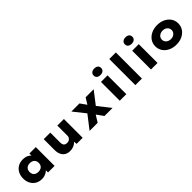

<svg xmlns="http://www.w3.org/2000/svg" viewBox="343 -2330 3852 3852"><g transform="rotate(-45 2269.0 -404.0)"><path d="M326 9Q248 9 189 -26Q130 -61 97 -123.5Q64 -186 64 -267Q64 -349 97 -411Q130 -473 189.5 -508.5Q249 -544 328 -544Q372 -544 409.5 -533.5Q447 -523 474.5 -503.5Q502 -484 520.5 -461.5Q539 -439 548 -414L508 -412V-533H690V0H504V-138L543 -130Q536 -103 517.5 -78Q499 -53 470 -33.5Q441 -14 405 -2.5Q369 9 326 9ZM378 -144Q418 -144 447.5 -158.5Q477 -173 493 -201Q509 -229 509 -267Q509 -305 493 -333Q477 -361 447.5 -376Q418 -391 378 -391Q337 -391 308 -376Q279 -361 263.5 -333Q248 -305 248 -267Q248 -229 263.5 -201Q279 -173 308 -158.5Q337 -144 378 -144Z M1123 11Q1058 11 1011.5 -17Q965 -45 940 -98.5Q915 -152 915 -228V-533H1101V-251Q1101 -216 1111 -193Q1121 -170 1142 -158.5Q1163 -147 1194 -147Q1216 -147 1235.5 -153.5Q1255 -160 1269.5 -173.5Q1284 -187 1292.5 -204.5Q1301 -222 1301 -244V-533H1487V0H1315L1305 -108L1340 -120Q1329 -86 1298 -55.5Q1267 -25 1222.5 -7Q1178 11 1123 11Z M2106 0 1980 -175 1928 -245 1699 -533H1929L2039 -378L2095 -304L2335 0ZM1683 0 1924 -311 2036 -199 1912 0ZM2091 -221 1980 -334 2104 -533H2332Z M2539 0V-533H2725V0ZM2632 -638Q2582 -638 2553.5 -661.5Q2525 -685 2525 -728Q2525 -768 2554 -793.5Q2583 -819 2632 -819Q2683 -819 2711.5 -795.5Q2740 -772 2740 -728Q2740 -688 2711 -663Q2682 -638 2632 -638Z M2982 0V-740H3168V0Z M3425 0V-533H3611V0ZM3518 -638Q3468 -638 3439.5 -661.5Q3411 -685 3411 -728Q3411 -768 3440 -793.5Q3469 -819 3518 -819Q3569 -819 3597.5 -795.5Q3626 -772 3626 -728Q3626 -688 3597 -663Q3568 -638 3518 -638Z M4141 10Q4046 10 3972.5 -26Q3899 -62 3856.5 -124Q3814 -186 3814 -267Q3814 -348 3856.5 -410Q3899 -472 3972.5 -508Q4046 -544 4141 -544Q4237 -544 4310 -508Q4383 -472 4425 -410Q4467 -348 4467 -267Q4467 -186 4425 -124Q4383 -62 4310 -26Q4237 10 4141 10ZM4141 -147Q4180 -147 4211 -162.5Q4242 -178 4260.5 -205.5Q4279 -233 4279 -267Q4279 -303 4260.5 -330.5Q4242 -358 4211 -373Q4180 -388 4141 -388Q4103 -388 4070.5 -372.5Q4038 -357 4020 -330Q4002 -303 4002 -267Q4002 -233 4020 -205.5Q4038 -178 4070.5 -162.5Q4103 -147 4141 -147Z"/></g></svg>

Font: Lexend Exa ExtraBold
Style: Regular
Weight: 800
Designer: Bonnie Shaver-Troup, Thomas Jockin
Foundry: Lexend
Version: Version 1.007